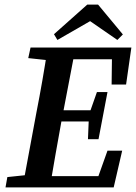

<svg xmlns="http://www.w3.org/2000/svg" viewBox="-20 -816 592 836"><path d="M4 0 12 -45 136 -58H146L135 0ZM78 0 138 -323Q152 -394 164.5 -466Q177 -538 188 -609H309L247 -285Q234 -214 221.5 -142.5Q209 -71 197 0ZM103 -563 113 -609H249L238 -550H224ZM135 0 144 -49H458L391 0L448 -160H512L475 0ZM190 -287 200 -336H400L391 -287ZM239 -558 249 -609H552L529 -448H466L468 -609L513 -558ZM363 -210 367 -307 370 -324 402 -415H448L409 -210ZM407 -796 515 -666 491 -642 336 -749H416L230 -642L215 -667L360 -796Z"/></svg>

Font: Lisu Bosa Black
Style: Italic
Weight: 900
Italic angle: -19°
Designer: David Morse, Annie Olsen, Victor Gaultney, Frank Grießhammer (Latin)
Foundry: SIL International
Version: Version 2.000